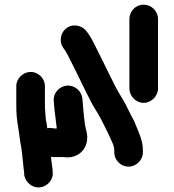

<svg xmlns="http://www.w3.org/2000/svg" viewBox="-20 -759 748 825"><path d="M173 -389V-310C173 -288 175 -276 176 -257C177 -241 182 -224 183 -208C194 -211 205 -208 215 -207H224C221 -231 217 -266 214 -289L211 -325C208 -360 235 -388 267 -391C302 -394 331 -367 334 -335L335 -323C339 -282 341 -232 351 -197C368 -133 327 -80 265 -83C259 -84 252 -84 245 -84H221C213 -84 206 -84 199 -85C201 -67 203 -49 206 -30V-23C212 12 184 42 153 46C117 50 89 23 84 -7V-15C79 -51 77 -89 71 -128C65 -156 63 -184 58 -213C52 -246 50 -272 50 -310V-389C50 -422 79 -450 112 -450C145 -450 173 -422 173 -389ZM471 -104V-112C471 -136 459 -152 451 -172C439 -200 426 -222 412 -251C395 -283 380 -301 365 -334C349 -363 327 -411 312 -441L272 -521C267 -530 263 -537 260 -542L252 -553C231 -583 242 -622 267 -639C297 -660 336 -648 353 -623L361 -612C368 -602 375 -590 382 -576L422 -496C429 -481 438 -463 449 -441L475 -389C490 -358 506 -338 522 -306L543 -264C552 -249 559 -234 565 -218C578 -185 594 -154 594 -112V-104C594 -71 565 -43 532 -43C499 -43 471 -71 471 -104ZM659 -677V-379C659 -346 630 -317 597 -317C564 -317 536 -346 536 -379V-677C536 -711 563 -739 597 -739C631 -739 659 -711 659 -677Z"/></svg>

Font: Blanket
Style: Reversed
Weight: 700
Foundry: Cannot Into Space Fonts
Version: Version 0.9